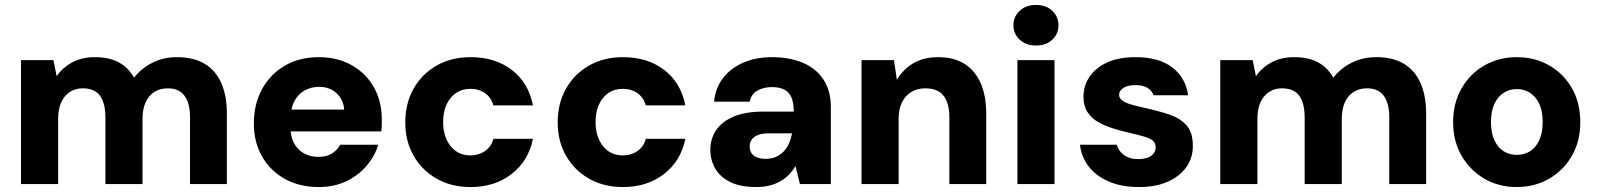

<svg xmlns="http://www.w3.org/2000/svg" viewBox="-20 -744 6458 776"><path d="M65 0V-501H196L209 -436Q233 -471 272 -492Q311 -513 364 -513Q401 -513 431 -504Q461 -495 484 -476Q507 -457 522 -430Q551 -468 596 -490.5Q641 -513 695 -513Q763 -513 807.5 -486Q852 -459 874.5 -408Q897 -357 897 -284V0H748V-270Q748 -326 726 -356.5Q704 -387 658 -387Q627 -387 604 -372.5Q581 -358 568.5 -330.5Q556 -303 556 -264V0H406V-270Q406 -326 384.5 -356.5Q363 -387 314 -387Q285 -387 262.5 -372.5Q240 -358 227.5 -330.5Q215 -303 215 -264V0Z M1269 12Q1191 12 1132 -20.5Q1073 -53 1039.5 -111Q1006 -169 1006 -245Q1006 -323 1039 -383.5Q1072 -444 1131 -478.5Q1190 -513 1269 -513Q1344 -513 1401.5 -480.5Q1459 -448 1491 -391.5Q1523 -335 1523 -262Q1523 -252 1523 -239.5Q1523 -227 1521 -213H1112V-301H1371Q1368 -342 1340 -367.5Q1312 -393 1270 -393Q1237 -393 1210.5 -378Q1184 -363 1169 -333.5Q1154 -304 1154 -258V-228Q1154 -194 1167.5 -167Q1181 -140 1207 -125Q1233 -110 1267 -110Q1300 -110 1321.5 -123.5Q1343 -137 1355 -159H1509Q1494 -111 1460 -72Q1426 -33 1377.5 -10.5Q1329 12 1269 12Z M1882 12Q1804 12 1744.5 -22Q1685 -56 1651.5 -115Q1618 -174 1618 -249Q1618 -326 1651.5 -385.5Q1685 -445 1744.5 -479Q1804 -513 1882 -513Q1981 -513 2048.5 -461.5Q2116 -410 2134 -318H1974Q1966 -349 1941 -367Q1916 -385 1881 -385Q1848 -385 1823.5 -368.5Q1799 -352 1785 -322Q1771 -292 1771 -251Q1771 -220 1779 -195.5Q1787 -171 1801.5 -153Q1816 -135 1836 -125.5Q1856 -116 1881 -116Q1904 -116 1923 -124Q1942 -132 1955.5 -147Q1969 -162 1974 -183H2134Q2116 -94 2048 -41Q1980 12 1882 12Z M2498 12Q2420 12 2360.5 -22Q2301 -56 2267.5 -115Q2234 -174 2234 -249Q2234 -326 2267.5 -385.5Q2301 -445 2360.5 -479Q2420 -513 2498 -513Q2597 -513 2664.5 -461.5Q2732 -410 2750 -318H2590Q2582 -349 2557 -367Q2532 -385 2497 -385Q2464 -385 2439.5 -368.5Q2415 -352 2401 -322Q2387 -292 2387 -251Q2387 -220 2395 -195.5Q2403 -171 2417.5 -153Q2432 -135 2452 -125.5Q2472 -116 2497 -116Q2520 -116 2539 -124Q2558 -132 2571.5 -147Q2585 -162 2590 -183H2750Q2732 -94 2664 -41Q2596 12 2498 12Z M3036 12Q2973 12 2932 -8Q2891 -28 2871 -62.5Q2851 -97 2851 -138Q2851 -183 2874 -217.5Q2897 -252 2944.5 -272.5Q2992 -293 3066 -293H3188Q3188 -327 3179.5 -348.5Q3171 -370 3151.5 -381Q3132 -392 3100 -392Q3065 -392 3040.5 -377.5Q3016 -363 3010 -333H2866Q2871 -387 2901.5 -427.5Q2932 -468 2983.5 -490.5Q3035 -513 3100 -513Q3172 -513 3225.5 -490Q3279 -467 3308.5 -422Q3338 -377 3338 -310V0H3213L3195 -73Q3184 -54 3169 -38.5Q3154 -23 3134 -11.5Q3114 0 3090 6Q3066 12 3036 12ZM3074 -102Q3098 -102 3116 -110Q3134 -118 3147.5 -132Q3161 -146 3169 -164.5Q3177 -183 3181 -204V-205H3084Q3059 -205 3042.5 -198Q3026 -191 3018 -179.5Q3010 -168 3010 -152Q3010 -135 3018 -124Q3026 -113 3040.5 -107.5Q3055 -102 3074 -102Z M3462 0V-501H3593L3605 -421Q3628 -462 3670 -487.5Q3712 -513 3772 -513Q3835 -513 3878 -486Q3921 -459 3943.5 -408Q3966 -357 3966 -284V0H3817V-270Q3817 -326 3794 -356.5Q3771 -387 3719 -387Q3688 -387 3663.5 -372.5Q3639 -358 3625.5 -330.5Q3612 -303 3612 -265V0Z M4092 0V-501H4242V0ZM4167 -560Q4127 -560 4101.5 -583.5Q4076 -607 4076 -642Q4076 -677 4101.5 -700.5Q4127 -724 4167 -724Q4208 -724 4233 -700.5Q4258 -677 4258 -642Q4258 -607 4233 -583.5Q4208 -560 4167 -560Z M4583 12Q4513 12 4461 -10.5Q4409 -33 4379.5 -72Q4350 -111 4345 -159H4494Q4498 -143 4509.5 -129.5Q4521 -116 4539 -108.5Q4557 -101 4580 -101Q4605 -101 4620.5 -107.5Q4636 -114 4643.5 -125Q4651 -136 4651 -148Q4651 -166 4639.5 -175.5Q4628 -185 4606 -191.5Q4584 -198 4554 -205Q4518 -213 4483.5 -223.5Q4449 -234 4420.5 -249.5Q4392 -265 4375.5 -290.5Q4359 -316 4359 -353Q4359 -398 4384 -434.5Q4409 -471 4456 -492Q4503 -513 4570 -513Q4664 -513 4718 -471.5Q4772 -430 4782 -359H4642Q4636 -378 4617.5 -389Q4599 -400 4569 -400Q4537 -400 4520 -388.5Q4503 -377 4503 -361Q4503 -348 4515 -338.5Q4527 -329 4549 -322.5Q4571 -316 4602 -309Q4662 -296 4706 -281Q4750 -266 4775.5 -237.5Q4801 -209 4801 -156Q4802 -107 4775 -69Q4748 -31 4699.5 -9.5Q4651 12 4583 12Z M4912 0V-501H5043L5056 -436Q5080 -471 5119 -492Q5158 -513 5211 -513Q5248 -513 5278 -504Q5308 -495 5331 -476Q5354 -457 5369 -430Q5398 -468 5443 -490.5Q5488 -513 5542 -513Q5610 -513 5654.5 -486Q5699 -459 5721.5 -408Q5744 -357 5744 -284V0H5595V-270Q5595 -326 5573 -356.5Q5551 -387 5505 -387Q5474 -387 5451 -372.5Q5428 -358 5415.5 -330.5Q5403 -303 5403 -264V0H5253V-270Q5253 -326 5231.5 -356.5Q5210 -387 5161 -387Q5132 -387 5109.5 -372.5Q5087 -358 5074.5 -330.5Q5062 -303 5062 -264V0Z M6110 12Q6037 12 5979 -22Q5921 -56 5887 -115Q5853 -174 5853 -250Q5853 -327 5887 -386.5Q5921 -446 5979.5 -479.5Q6038 -513 6110 -513Q6183 -513 6241.5 -479.5Q6300 -446 6333.5 -387Q6367 -328 6367 -250Q6367 -174 6333.5 -115Q6300 -56 6241.5 -22Q6183 12 6110 12ZM6110 -118Q6140 -118 6163.5 -132.5Q6187 -147 6201 -177Q6215 -207 6215 -251Q6215 -295 6201 -324.5Q6187 -354 6163.5 -369Q6140 -384 6111 -384Q6081 -384 6057.5 -369Q6034 -354 6020 -324.5Q6006 -295 6006 -250Q6006 -207 6020 -177Q6034 -147 6057.5 -132.5Q6081 -118 6110 -118Z"/></svg>

Font: DM Sans 17pt Black
Style: Regular
Weight: 900
Version: Version 4.004;gftools[0.9.30]